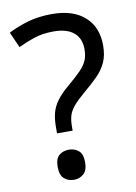

<svg xmlns="http://www.w3.org/2000/svg" viewBox="-84 -779 602 848"><g transform="rotate(-10 217.0 -355.0)"><path d="M140 -201V-228Q140 -266 147.5 -293.5Q155 -321 173.5 -346Q192 -371 224 -398Q263 -431 284.5 -453Q306 -475 315 -496Q324 -517 324 -547Q324 -595 293 -621Q262 -647 203 -647Q154 -647 116 -634.5Q78 -622 43 -605L12 -675Q52 -696 100.5 -710Q149 -724 209 -724Q304 -724 356 -677Q408 -630 408 -549Q408 -504 393.5 -472.5Q379 -441 352.5 -414.5Q326 -388 290 -358Q257 -330 239.5 -309Q222 -288 216 -267.5Q210 -247 210 -218V-201ZM117 -54Q117 -91 134.5 -106Q152 -121 179 -121Q204 -121 222 -106Q240 -91 240 -54Q240 -18 222 -2Q204 14 179 14Q152 14 134.5 -2Q117 -18 117 -54Z"/></g></svg>

Font: Noto Sans Adlam Unjoined
Style: Regular
Weight: 400
Designer: Mark Jamra, Neil Patel
Foundry: JamraPatel LLC
Version: Version 3.001